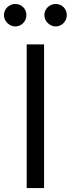

<svg xmlns="http://www.w3.org/2000/svg" viewBox="-47 -952 358 972"><path d="M176.1 0H88.1V-727.3H176.1ZM29.8 -818.2Q18.8 -818.2 8.5 -822.8Q-1.8 -827.4 -9.8 -835.4Q-17.8 -843.4 -22.4 -853.7Q-27 -864 -27 -875Q-27 -887.4 -22.4 -897.7Q-17.8 -908 -9.8 -915.7Q-1.8 -923.3 8.5 -927.6Q18.8 -931.8 29.8 -931.8Q42.3 -931.8 52.6 -927.6Q62.9 -923.3 70.5 -915.7Q78.1 -908 82.4 -897.7Q86.6 -887.4 86.6 -875Q86.6 -864 82.4 -853.7Q78.1 -843.4 70.5 -835.4Q62.9 -827.4 52.6 -822.8Q42.3 -818.2 29.8 -818.2ZM234.4 -818.2Q223.4 -818.2 213.1 -822.8Q202.8 -827.4 194.8 -835.4Q186.8 -843.4 182.2 -853.7Q177.6 -864 177.6 -875Q177.6 -887.4 182.2 -897.7Q186.8 -908 194.8 -915.7Q202.8 -923.3 213.1 -927.6Q223.4 -931.8 234.4 -931.8Q246.8 -931.8 257.1 -927.6Q267.4 -923.3 275 -915.7Q282.7 -908 286.9 -897.7Q291.2 -887.4 291.2 -875Q291.2 -864 286.9 -853.7Q282.7 -843.4 275 -835.4Q267.4 -827.4 257.1 -822.8Q246.8 -818.2 234.4 -818.2Z"/></svg>

Font: Interop
Style: Regular
Weight: 400
Designer: Rasmus Andersson, Google, Jang Haemin
Foundry: jhaemin
Version: Version 1.008